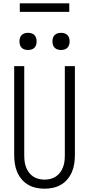

<svg xmlns="http://www.w3.org/2000/svg" viewBox="-20 -1136 540 1164"><path d="M250 8Q224 8 198.5 2.5Q173 -3 150.5 -16Q128 -29 111 -49.5Q94 -70 84 -93.5Q74 -117 70 -143Q66 -169 66 -195V-735H127V-195Q127 -177 129 -159Q131 -141 137.5 -123.5Q144 -106 155 -91Q166 -76 181 -66Q196 -56 214 -51.5Q232 -47 250 -47Q268 -47 286 -51.5Q304 -56 319 -66Q334 -76 345 -91Q356 -106 362.5 -123.5Q369 -141 371 -159Q373 -177 373 -195V-735H434V-195Q434 -169 430 -143Q426 -117 416 -93.5Q406 -70 389 -49.5Q372 -29 349.5 -16Q327 -3 301.5 2.5Q276 8 250 8ZM350 -833Q339 -833 329 -836Q319 -839 311.5 -846.5Q304 -854 301 -864Q298 -874 298 -885Q298 -896 301 -906Q304 -916 311.5 -923.5Q319 -931 329 -934Q339 -937 350 -937Q361 -937 371 -934Q381 -931 388.5 -923.5Q396 -916 399 -906Q402 -896 402 -885Q402 -874 399 -864Q396 -854 388.5 -846.5Q381 -839 371 -836Q361 -833 350 -833ZM150 -833Q139 -833 129 -836Q119 -839 111.5 -846.5Q104 -854 101 -864Q98 -874 98 -885Q98 -896 101 -906Q104 -916 111.5 -923.5Q119 -931 129 -934Q139 -937 150 -937Q161 -937 171 -934Q181 -931 188.5 -923.5Q196 -916 199 -906Q202 -896 202 -885Q202 -874 199 -864Q196 -854 188.5 -846.5Q181 -839 171 -836Q161 -833 150 -833ZM100 -1064V-1116H400V-1064Z"/></svg>

Font: Iosevka Term Curly Light
Style: Regular
Weight: 300
Designer: Belleve Invis
Foundry: Belleve Invis
Version: Version 32.3.0